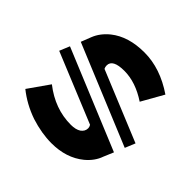

<svg xmlns="http://www.w3.org/2000/svg" viewBox="-148 -679 818 818"><g transform="rotate(45 261.5 -270.0)"><path d="M523 -246 504 -200 52 -387 70 -433Q85 -471 121 -500Q180 -547 276 -547Q372 -547 466 -483L410 -384Q339 -431 271 -431Q201 -431 201 -394Q201 -389 202 -385Q203 -381 205 -377ZM33 -341 485 -154 466 -109Q453 -71 417 -41Q358 7 269 7Q210 7 144 -14Q78 -37 27 -78L93 -172Q176 -107 272 -107Q301 -107 318 -118Q335 -130 335 -149Q335 -157 330 -165L14 -295Z"/></g></svg>

Font: Balans
Style: Regular
Weight: 400
Designer: Thomas Breure
Foundry: Thomas Breure
Version: Version 2.001